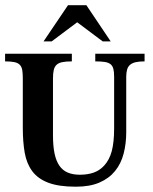

<svg xmlns="http://www.w3.org/2000/svg" viewBox="-21 -705 586 736"><path d="M533.2 -469.7Q512.7 -469.7 499 -466.6Q485.4 -463.4 477.3 -456.3Q469.2 -449.2 466.1 -437.7Q462.9 -426.3 462.9 -410.2V-198.7Q462.9 -154.3 452.9 -116Q442.9 -77.6 420.2 -49.6Q397.5 -21.5 360.6 -5.4Q323.7 10.7 270 10.7Q204.6 10.7 164.6 -4.4Q124.5 -19.5 102.8 -48.6Q81.1 -77.6 73.7 -119.6Q66.4 -161.6 66.4 -215.3V-405.3Q66.4 -424.3 64.2 -436.8Q62 -449.2 54.9 -456.5Q47.9 -463.9 34.4 -466.8Q21 -469.7 -1.5 -469.7V-499H254.4V-469.7Q231.9 -469.7 217.8 -466.8Q203.6 -463.9 195.8 -456.5Q188 -449.2 185.1 -436.8Q182.1 -424.3 182.1 -405.3V-186Q182.1 -145 188.2 -116.2Q194.3 -87.4 207 -69.3Q219.7 -51.3 239.3 -43.2Q258.8 -35.2 285.2 -35.2Q314.5 -35.2 337.6 -43.2Q360.8 -51.3 377.9 -69.8Q398.4 -91.8 407.5 -126Q416.5 -160.2 416.5 -212.9V-410.2Q416.5 -429.2 413.6 -440.9Q410.6 -452.6 402.6 -459Q394.5 -465.3 380.6 -467.5Q366.7 -469.7 344.2 -469.7V-499H533.2ZM372.6 -546.4 274.9 -619.6 177.2 -546.4H146L239.7 -685.1H310.1L403.3 -546.4Z"/></svg>

Font: Scheherazade
Style: Bold
Weight: 700
Version: Version 2.100 (build 932/914)